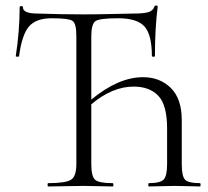

<svg xmlns="http://www.w3.org/2000/svg" viewBox="-20 -674 753 694"><path d="M703 -12Q705 -12 705 -6Q705 0 703 0Q693 0 662 -1Q631 -2 611 -2Q593 -2 561 -1Q529 0 518 0Q516 0 516 -6Q516 -12 518 -12Q559 -12 571.5 -25Q584 -38 584 -81V-209Q584 -294 552.5 -327.5Q521 -361 463 -361Q386 -361 310 -297V-81Q310 -37 323.5 -24.5Q337 -12 387 -12Q390 -12 390 -6Q390 0 387 0Q374 0 339.5 -1Q305 -2 282 -2Q256 -2 213 -1Q170 0 154 0Q152 0 152 -6Q152 -12 154 -12Q218 -12 237 -24.5Q256 -37 256 -81V-544Q256 -590 241.5 -599Q227 -608 167 -608Q110 -608 84.5 -578Q59 -548 49 -471Q49 -469 43 -469Q37 -469 37 -471Q51 -563 51 -647Q51 -652 57 -652Q63 -652 63 -647Q63 -625 116 -625Q202 -622 282 -622Q331 -622 388.5 -623.5Q446 -625 463 -625Q499 -625 516 -630Q533 -635 538 -650Q539 -654 544.5 -654Q550 -654 550 -650Q540 -572 540 -471Q540 -469 534.5 -469Q529 -469 529 -471Q529 -548 502.5 -578Q476 -608 407 -608Q341 -608 325.5 -598Q310 -588 310 -542V-314Q408 -395 497 -395Q558 -395 597.5 -356Q637 -317 637 -240V-81Q637 -37 649 -24.5Q661 -12 703 -12Z"/></svg>

Font: t
Style: Regular
Weight: 300
Designer: Christian Thalmann (Catharsis Fonts)
Version: Version 1.000;PS 002.000;hotconv 1.0.88;makeotf.lib2.5.64775